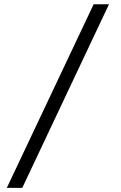

<svg xmlns="http://www.w3.org/2000/svg" viewBox="-20 -746 581 922"><path d="M429.7 -725.6H503.4L86.9 156.2H12.7Z"/></svg>

Font: Federo
Style: Regular
Weight: 400
Designer: Olexa M. Volochay | Cyreal.org
Foundry: Olexa M. Volochay | Cyreal.org
Version: Version 1.000